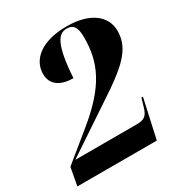

<svg xmlns="http://www.w3.org/2000/svg" viewBox="-187 -844 907 965"><g transform="rotate(-30 266.0 -362.0)"><path d="M-17 0H444L494 -226H485L470 -175C457 -132 440 -121 395 -121H41L372 -342C493 -426 549 -486 549 -577C549 -662 475 -724 338 -724C191 -724 116 -658 116 -575C116 -511 167 -481 238 -481C250 -671 284 -714 332 -714C371 -714 387 -691 387 -632C387 -489 340 -377 160 -232L2 -103Z"/></g></svg>

Font: Noto Serif Display SemiCondensed ExtraBold
Style: Italic
Weight: 800
Width: 4
Italic angle: -12°
Designer: Monotype Design Team
Foundry: Monotype Imaging Inc.
Version: Version 2.009